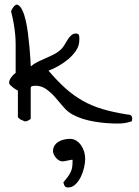

<svg xmlns="http://www.w3.org/2000/svg" viewBox="-20 -535 602 833"><path d="M132.8 -163.1Q127.9 -163.1 120.6 -161.6Q113.3 -160.2 113.3 -152.3V-19.5Q113.3 -18.6 106.4 -14.6Q99.6 -10.7 95.7 -8.8H85.9Q77.1 -13.7 70.3 -15.6Q65.4 -19.5 61.5 -22.5Q57.6 -25.4 57.6 -28.3V-142.6Q55.7 -142.6 49.3 -146.5Q43 -150.4 36.6 -155.3Q30.3 -160.2 24.9 -165.5Q19.5 -170.9 19.5 -175.8Q19.5 -187.5 29.3 -200.2Q39.1 -212.9 47.9 -218.8V-232.4Q47.9 -243.2 47.9 -254.9Q47.9 -266.6 47.9 -276.4V-290Q47.9 -318.4 47.9 -341.3Q47.9 -364.3 45.9 -385.3Q43.9 -406.2 40 -430.2Q36.1 -454.1 28.3 -484.4Q28.3 -488.3 31.2 -493.7Q34.2 -499 38.1 -504.4Q42 -509.8 47.4 -513.2Q52.7 -516.6 57.6 -513.7Q68.4 -508.8 77.1 -490.2Q85.9 -471.7 91.8 -445.3Q97.7 -418.9 101.6 -388.2Q105.5 -357.4 107.9 -329.6Q110.4 -301.8 111.8 -279.3Q113.3 -256.8 113.3 -247.1Q128.9 -259.8 146.5 -268.1Q164.1 -276.4 182.1 -284.2Q200.2 -292 216.8 -300.8Q233.4 -309.6 247.1 -323.2Q252.9 -329.1 259.8 -340.3Q266.6 -351.6 273.4 -362.8Q280.3 -374 289.1 -381.8Q297.9 -389.6 309.6 -389.6Q315.4 -389.6 318.8 -387.2Q322.3 -384.8 323.2 -380.4Q324.2 -376 324.2 -371.1V-362.3Q324.2 -336.9 310.5 -316.4Q296.9 -295.9 276.9 -278.8Q256.8 -261.7 233.4 -248.5Q210 -235.4 190.4 -228.5Q229.5 -182.6 264.6 -151.4Q299.8 -120.1 338.4 -98.1Q377 -76.2 423.8 -62Q470.7 -47.9 533.2 -38.1Q544.9 -38.1 549.3 -33.2Q553.7 -28.3 553.7 -19.5Q553.7 -18.6 552.7 -14.2Q551.8 -9.8 551.8 -8.8Q534.2 -2.9 520.5 -1Q506.8 1 489.3 1Q466.8 1 441.4 -1Q416 -2.9 390.1 -7.3Q364.3 -11.7 340.3 -19Q316.4 -26.4 294.9 -38.1Q273.4 -49.8 255.9 -70.3Q238.3 -90.8 220.2 -111.8Q202.1 -132.8 181.2 -147.9Q160.2 -163.1 132.8 -163.1ZM254.9 255.9Q267.6 241.2 274.9 231Q282.2 220.7 287.1 210.4Q292 200.2 293.5 188Q294.9 175.8 294.9 158.2Q293.9 158.2 293.5 158.2Q293 158.2 291 158.2Q290 158.2 284.7 159.2Q279.3 160.2 272.9 161.6Q266.6 163.1 261.2 164.1Q255.9 165 254.9 165H250Q243.2 165 235.8 160.6Q228.5 156.2 222.7 149.4Q216.8 142.6 213.4 134.8Q210 127 210 121.1Q210 106.4 216.8 96.2Q223.6 85.9 234.4 79.6Q245.1 73.2 258.3 70.3Q271.5 67.4 283.2 67.4Q298.8 67.4 311 75.2Q323.2 83 332 95.7Q340.8 108.4 345.2 123.5Q349.6 138.7 349.6 154.3Q349.6 168.9 345.2 189.9Q340.8 210.9 331.5 230.5Q322.3 250 308.1 264.2Q293.9 278.3 275.4 278.3Q265.6 278.3 261.7 273.4Q257.8 268.6 254.9 255.9Z"/></svg>

Font: Swanky and Moo Moo
Style: Regular
Weight: 400
Designer: Kimberly Geswein
Foundry: Kimberly Geswein
Version: Version 1.002 2001